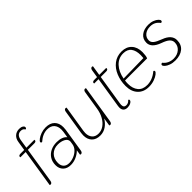

<svg xmlns="http://www.w3.org/2000/svg" viewBox="63 -1502 2285 2285"><g transform="rotate(-45 1205.5 -360.0)"><path d="M349 -692Q349 -671 330 -671Q316 -700 277 -700Q214 -700 201 -620L184 -510H318Q320 -503 319 -499Q318 -490 309.5 -485Q301 -480 287 -480H179L108 -31Q102 4 78 4Q73 4 66 0L142 -480H53Q51 -488 52 -491Q53 -500 61.5 -505Q70 -510 84 -510H147L165 -624Q172 -674 203 -702Q234 -730 281 -730Q312 -730 330.5 -718.5Q349 -707 349 -692Z M282 -118Q282 -174 308 -215.5Q334 -257 380 -280Q426 -303 485 -303Q531 -303 565 -290Q599 -277 617 -254L629 -330Q632 -350 632 -367Q632 -424 601.5 -457Q571 -490 513 -490Q437 -490 365 -426Q345 -426 348 -444Q350 -455 374 -473.5Q398 -492 436.5 -506Q475 -520 517 -520Q590 -520 629.5 -480.5Q669 -441 669 -372Q669 -353 666 -330L619 -31Q613 4 589 4Q584 4 577 0L587 -64Q553 -30 508 -10Q463 10 415 10Q353 10 317.5 -25Q282 -60 282 -118ZM601 -152 606 -185Q607 -189 607 -195Q607 -232 568 -252.5Q529 -273 475 -273Q407 -273 364 -230Q321 -187 321 -116Q321 -71 346 -45.5Q371 -20 416 -20Q456 -20 496.5 -36.5Q537 -53 566 -83Q595 -113 601 -152Z M766 -134Q766 -152 769 -173L818 -479Q823 -514 847 -514Q853 -514 860 -510L806 -173Q803 -155 803 -138Q803 -85 831 -53Q859 -21 911 -21Q959 -21 1000 -49.5Q1041 -78 1069.5 -129Q1098 -180 1108 -247L1145 -479Q1150 -514 1174 -514Q1180 -514 1187 -510L1111 -31Q1105 4 1081 4Q1076 4 1069 0L1085 -102Q1056 -52 1011 -21Q966 10 910 10Q841 10 803.5 -29Q766 -68 766 -134Z M1528 -499Q1527 -490 1518.5 -485Q1510 -480 1496 -480H1405L1344 -94Q1342 -78 1342 -73Q1342 -26 1383 -26Q1418 -26 1442 -55Q1450 -55 1453 -50.5Q1456 -46 1455 -39Q1453 -22 1429 -9Q1405 4 1374 4Q1340 4 1322 -14Q1304 -32 1304 -66Q1304 -74 1306 -90L1368 -480H1295Q1293 -488 1294 -491Q1295 -500 1303.5 -505Q1312 -510 1326 -510H1373L1388 -605Q1393 -640 1417 -640Q1423 -640 1430 -636L1410 -510H1527Q1529 -502 1528 -499Z M1538 -195Q1538 -282 1568.5 -356.5Q1599 -431 1657 -475.5Q1715 -520 1793 -520Q1874 -520 1920 -471Q1966 -422 1966 -338Q1966 -315 1962.5 -287.5Q1959 -260 1952 -246H1580Q1576 -221 1576 -192Q1576 -114 1615 -67Q1654 -20 1729 -20Q1818 -20 1896 -86Q1911 -86 1911 -71Q1911 -58 1886 -38.5Q1861 -19 1819.5 -4.5Q1778 10 1729 10Q1641 10 1589.5 -45.5Q1538 -101 1538 -195ZM1923 -280Q1926 -306 1926 -328Q1926 -404 1893.5 -447Q1861 -490 1792 -490Q1712 -490 1657 -431Q1602 -372 1584 -274Z M2019 -63Q2019 -73 2025 -78Q2031 -83 2042 -83Q2064 -53 2098.5 -36.5Q2133 -20 2174 -20Q2237 -20 2278 -56Q2319 -92 2319 -148Q2319 -183 2291.5 -208Q2264 -233 2201 -255Q2077 -300 2077 -383Q2077 -447 2123.5 -483.5Q2170 -520 2244 -520Q2286 -520 2319.5 -507Q2353 -494 2371 -476.5Q2389 -459 2389 -447Q2389 -427 2367 -427Q2344 -459 2314.5 -474.5Q2285 -490 2245 -490Q2189 -490 2153 -460.5Q2117 -431 2117 -383Q2117 -351 2145 -328.5Q2173 -306 2240 -281Q2358 -237 2358 -148Q2358 -72 2308 -31Q2258 10 2174 10Q2128 10 2092.5 -3Q2057 -16 2038 -33.5Q2019 -51 2019 -63Z"/></g></svg>

Font: Thasadith
Style: Italic
Weight: 400
Italic angle: -9°
Designer: Cadson Demak Co.,Ltd.
Foundry: Cadson Demak Co.,Ltd.
Version: Version 1.000; ttfautohint (v1.6)